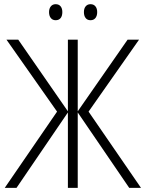

<svg xmlns="http://www.w3.org/2000/svg" viewBox="-20 -905 702 925"><path d="M254.9 -367.2 11.2 -713.9H67.9L307.1 -368.7V-713.9H354.5V-368.7L594.7 -713.9H649.9L406.7 -367.2L659.2 0H602.5L354.5 -363.3V0H307.1V-363.3L59.6 0H2.9ZM216.3 -846.7Q216.3 -863.8 224.9 -874.3Q233.4 -884.8 248 -884.8Q263.7 -884.8 272 -874.5Q280.3 -864.3 280.3 -846.7Q280.3 -828.1 272 -817.9Q263.7 -807.6 248 -807.6Q233.4 -807.6 224.9 -818.1Q216.3 -828.6 216.3 -846.7ZM384.3 -846.7Q384.3 -864.3 392.8 -874.5Q401.4 -884.8 416 -884.8Q431.2 -884.8 439.7 -874.5Q448.2 -864.3 448.2 -846.7Q448.2 -828.6 439.7 -818.1Q431.2 -807.6 416 -807.6Q400.9 -807.6 392.6 -818.1Q384.3 -828.6 384.3 -846.7Z"/></svg>

Font: Open Sans SemiCondensed Light
Style: Regular
Weight: 300
Width: 4
Designer: Monotype Design Team
Foundry: Monotype Imaging Inc.
Version: Version 3.000